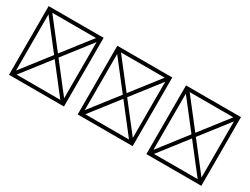

<svg xmlns="http://www.w3.org/2000/svg" viewBox="-76 -1590 3153 2421"><g transform="rotate(30 1500.0 -380.0)"><path d="M100 120H900V-880H100ZM500 -421 182 -830H818ZM532 -380 850 -789V29ZM182 70 500 -339 818 70ZM150 -789 468 -380 150 29Z M1100 120H1900V-880H1100ZM1500 -421 1182 -830H1818ZM1532 -380 1850 -789V29ZM1182 70 1500 -339 1818 70ZM1150 -789 1468 -380 1150 29Z M2100 120H2900V-880H2100ZM2500 -421 2182 -830H2818ZM2532 -380 2850 -789V29ZM2182 70 2500 -339 2818 70ZM2150 -789 2468 -380 2150 29Z"/></g></svg>

Font: Adobe NotDef
Style: Regular
Weight: 400
Monospace: yes
Foundry: Adobe Systems Incorporated
Version: Version 1.000;PS 1;hotconv 1.0.98;makeotf.lib2.5.65220